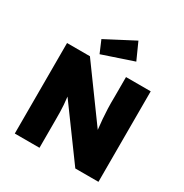

<svg xmlns="http://www.w3.org/2000/svg" viewBox="-211 -1120 1235 1286"><g transform="rotate(30 406.5 -476.5)"><path d="M83 0V-700H260L552 -299Q547 -343 544 -379Q541 -415 539.5 -456Q538 -497 539 -553V-700H730V0H551L265 -391Q269 -357 271 -330.5Q273 -304 273.5 -275.5Q274 -247 274 -208V0ZM309 -744 269 -838 489 -953 547 -824Z"/></g></svg>

Font: Lexend ExtraBold
Style: Regular
Weight: 800
Designer: Bonnie Shaver-Troup, Thomas Jockin
Foundry: Lexend
Version: Version 1.007; ttfautohint (v1.8.3)